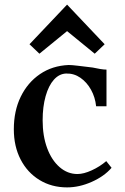

<svg xmlns="http://www.w3.org/2000/svg" viewBox="-20 -799 544 833"><path d="M271 14Q204 14 151.5 -18Q99 -50 69.5 -107Q40 -164 40 -238Q40 -318 70 -379.5Q100 -441 153.5 -477.5Q207 -514 278 -517Q292 -517 320 -513.5Q348 -510 382 -506Q400 -502 415.5 -499.5Q431 -497 442 -497V-338H397Q393 -377 375 -409.5Q357 -442 329 -461.5Q301 -481 267 -480Q237 -479 214 -453.5Q191 -428 178 -382Q165 -336 165 -277Q165 -209 184.5 -156.5Q204 -104 238.5 -74Q273 -44 316 -44Q343 -44 378 -60Q413 -76 441 -100L464 -71Q432 -34 378 -10Q324 14 271 14ZM151 -566 108 -607 271 -779 434 -607 391 -566 271 -664Z"/></svg>

Font: Wittgenstein SemiBold
Style: Regular
Weight: 600
Designer: Jörg Drees
Foundry: Jörg Drees
Version: Version 1.500